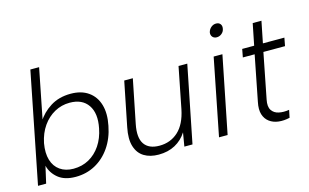

<svg xmlns="http://www.w3.org/2000/svg" viewBox="-88 -961 1947 1209"><g transform="rotate(-15 885.0 -356.5)"><path d="M158 -384Q189 -436 245 -471.5Q301 -507 378 -507Q447 -507 492.5 -475Q538 -443 555 -385.5Q572 -328 556 -250Q541 -172 501 -114Q461 -56 403 -24.5Q345 7 275 7Q203 7 161.5 -27Q120 -61 108 -110L83 0H30L173 -720H230L163 -382ZM495 -250Q514 -344 476.5 -399Q439 -454 357 -454Q304 -454 258.5 -429Q213 -404 181 -358.5Q149 -313 136 -250Q125 -187 138.5 -141.5Q152 -96 187.5 -71Q223 -46 275 -46Q331 -46 376 -71Q421 -96 452 -142Q483 -188 495 -250Z M1037 0H984L999 -89Q970 -43 923.5 -18Q877 7 816 7Q760 7 721.5 -16.5Q683 -40 668 -88.5Q653 -137 668 -211L726 -500H782L725 -216Q708 -131 737 -88.5Q766 -46 835 -46Q907 -46 957.5 -92Q1008 -138 1027 -232L1080 -500H1137Z M1309 -500H1366L1266 0H1210ZM1360 -612Q1342 -612 1332 -624Q1322 -636 1325 -654Q1330 -673 1344.5 -685Q1359 -697 1377 -697Q1395 -697 1404.5 -685Q1414 -673 1410 -654Q1407 -636 1392.5 -624Q1378 -612 1360 -612Z M1573 -500 1601 -640H1658L1630 -500H1770L1760 -447H1619L1561 -152Q1552 -108 1567.5 -84Q1583 -60 1614 -53.5Q1645 -47 1681 -53L1671 -4Q1633 5 1598.5 1Q1564 -3 1539 -21.5Q1514 -40 1504 -72Q1494 -104 1504 -152L1562 -447H1485L1495 -500Z"/></g></svg>

Font: Albert Sans Light
Style: Italic
Weight: 300
Italic angle: -11.25°
Designer: Andreas Rasmussen
Foundry: a.Foundry
Version: Version 1.025